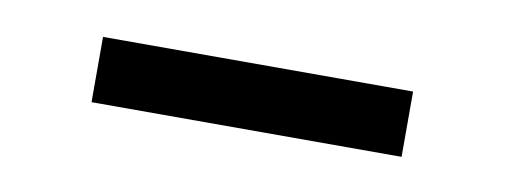

<svg xmlns="http://www.w3.org/2000/svg" viewBox="-25 -394 476 181"><g transform="rotate(10 212.5 -303.0)"><path d="M361.3 -271.5H64.5V-334H361.3Z"/></g></svg>

Font: Pretendard Light
Style: Regular
Weight: 300
Designer: Base glyphs from Inter by Rasmus Andersson; Hangeul glyphs from Noto Sans CJK(Source Han Sans) by Jang Soo-young and Kan
Foundry: Kil Hyung-jin
Version: Version 1.309